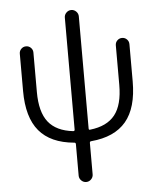

<svg xmlns="http://www.w3.org/2000/svg" viewBox="-60 -741 830 1012"><g transform="rotate(-5 355.0 -235.0)"><path d="M310 8Q186 -3 125.5 -75Q65 -147 65 -287V-484Q65 -499 75.5 -509.5Q86 -520 101 -520Q116 -520 126.5 -509.5Q137 -499 137 -484V-275Q137 -169 179 -116Q221 -63 310 -53Q318 -53 318 -60V-653Q318 -668 329 -679Q340 -690 355 -690Q370 -690 381 -679Q392 -668 392 -653V-60Q392 -51 400 -53Q489 -63 531 -116Q573 -169 573 -275V-484Q573 -499 583.5 -509.5Q594 -520 609 -520Q624 -520 634.5 -509.5Q645 -499 645 -484V-287Q645 -147 584.5 -75Q524 -3 400 8Q392 8 392 17V183Q392 198 381 209Q370 220 355 220Q340 220 329 209Q318 198 318 183V17Q318 8 310 8Z"/></g></svg>

Font: Rounded Mplus 1c
Style: Regular
Weight: 400
Version: Version 1.059.20150529